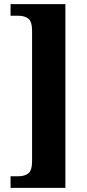

<svg xmlns="http://www.w3.org/2000/svg" viewBox="-20 -780 419 928"><path d="M31 72H67Q100 72 117.5 57.5Q135 43 135 0V-632Q135 -675 117.5 -689.5Q100 -704 67 -704H31V-760H296V128H31Z"/></svg>

Font: Noto Serif CondBlack
Style: Regular
Weight: 900
Width: 3
Designer: Monotype Design Team
Foundry: Monotype Imaging Inc.
Version: Version 1.001